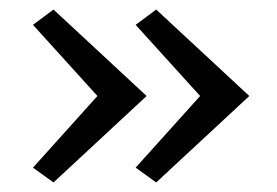

<svg xmlns="http://www.w3.org/2000/svg" viewBox="-20 -412 581 402"><path d="M92 -392 287 -211 92 -30 49 -61 184 -211 49 -360ZM307 -392 502 -211 307 -30 264 -61 399 -211 264 -360Z"/></svg>

Font: EauTestText Medium
Style: Regular
Weight: 500
Designer: Christian Thalmann (Catharsis Fonts)
Version: Version 0.001;PS 000.001;hotconv 1.0.88;makeotf.lib2.5.64775